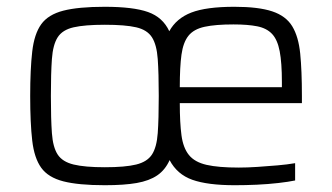

<svg xmlns="http://www.w3.org/2000/svg" viewBox="-20 -538 980 566"><path d="M289 8Q211 8 166.5 -3.5Q122 -15 101.5 -43.5Q81 -72 75 -123.5Q69 -175 69 -255Q69 -334 75 -386Q81 -438 101.5 -466.5Q122 -495 166.5 -506.5Q211 -518 289 -518Q373 -518 416.5 -502.5Q460 -487 479 -446Q500 -484 544 -501Q588 -518 671 -518Q742 -518 782.5 -504.5Q823 -491 841.5 -460.5Q860 -430 865 -380Q870 -330 870 -255V-234H510Q510 -176 515 -139Q520 -102 537 -81Q554 -60 589 -52Q624 -44 684 -44Q709 -44 739 -46Q769 -48 798 -50.5Q827 -53 850 -57V-6Q831 -2 800.5 1.5Q770 5 737 6.5Q704 8 672 8Q592 8 547 -8Q502 -24 480 -66Q467 -37 443.5 -21Q420 -5 383 1.5Q346 8 289 8ZM289 -45Q349 -45 381.5 -53Q414 -61 428 -82.5Q442 -104 445 -145.5Q448 -187 448 -255Q448 -322 445 -364Q442 -406 428 -428Q414 -450 381.5 -457.5Q349 -465 289 -465Q230 -465 197 -457.5Q164 -450 150 -428Q136 -406 133 -364Q130 -322 130 -255Q130 -187 133 -145.5Q136 -104 150 -82.5Q164 -61 197 -53Q230 -45 289 -45ZM811 -264V-296Q811 -353 804.5 -387Q798 -421 782 -438Q766 -455 738 -460.5Q710 -466 668 -466Q615 -466 583 -459Q551 -452 535.5 -432.5Q520 -413 515 -377Q510 -341 510 -281H829Z"/></svg>

Font: Saira Thin Light
Style: Regular
Weight: 300
Version: Version 1.101